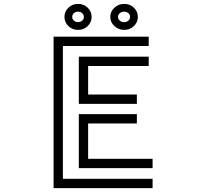

<svg xmlns="http://www.w3.org/2000/svg" viewBox="-20 -969 1040 989"><path d="M690 -882Q690 -854 669.5 -834.5Q649 -815 620 -815Q591 -815 569.5 -834.5Q548 -854 548 -882Q548 -910 569.5 -929.5Q591 -949 620 -949Q649 -949 669.5 -929.5Q690 -910 690 -882ZM452 -882Q452 -854 431.5 -834.5Q411 -815 382 -815Q353 -815 332.5 -834.5Q312 -854 312 -882Q312 -910 332.5 -929.5Q353 -949 382 -949Q411 -949 431.5 -929.5Q452 -910 452 -882ZM650 -882Q650 -894 641 -901.5Q632 -909 620 -909Q607 -909 597.5 -901.5Q588 -894 588 -882Q588 -870 597.5 -862.5Q607 -855 620 -855Q632 -855 641 -862.5Q650 -870 650 -882ZM412 -882Q412 -894 403 -901.5Q394 -909 382 -909Q370 -909 361 -901.5Q352 -894 352 -882Q352 -870 361 -862.5Q370 -855 382 -855Q394 -855 403 -862.5Q412 -870 412 -882ZM256 -780H746V-732H304V-48H766V0H256ZM386 -677H746V-629H434V-482H685V-434H386ZM386 -381H685V-333H434V-151H766V-103H386Z"/></svg>

Font: Train One
Style: Regular
Weight: 400
Designer: Fontworks Inc.
Foundry: Fontworks Inc.
Version: Version 1.100